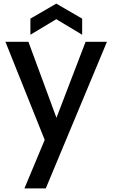

<svg xmlns="http://www.w3.org/2000/svg" viewBox="-20 -782 622 1061"><path d="M571 -551 233 259H115L227 -9L10 -551H137L292 -131L453 -551ZM291 -676 148 -590V-679L291 -762L434 -679V-590Z"/></svg>

Font: Poppins-tnum Medium
Style: Regular
Weight: 500
Designer: Ninad Kale (Devanagari), Jonny Pinhorn (Latin)
Foundry: Indian Type Foundry
Version: Version 4.004